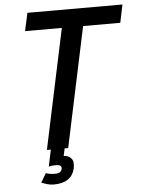

<svg xmlns="http://www.w3.org/2000/svg" viewBox="-57 -712 685 926"><g transform="rotate(-5 285.5 -249.0)"><path d="M250 0H147L270 -580H92L111 -667H571L553 -580H373ZM186 77Q179 77 168.5 77.5Q158 78 149 81L166 0H233L225 36Q246 36 260.5 50.5Q275 65 268 100Q252 169 166 169Q148 169 132.5 164Q117 159 106 155L132 111Q150 118 177 118Q205 118 210 97Q213 77 186 77Z"/></g></svg>

Font: Epunda Sans Medium
Style: Italic
Weight: 500
Italic angle: -12.0243°
Designer: Simon Atzbach
Foundry: typofactur
Version: Version 2.204; ttfautohint (v1.8.4.7-5d5b)